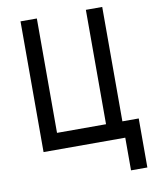

<svg xmlns="http://www.w3.org/2000/svg" viewBox="-97 -798 831 1052"><g transform="rotate(-10 318.0 -272.5)"><path d="M90.9 -727.3V0H545.5V181.8H636.4V-90.9H545.5V-727.3H454.5V-90.9H181.8V-727.3Z"/></g></svg>

Font: Departure Mono
Style: Regular
Weight: 400
Monospace: yes
Designer: Helena Zhang
Version: Version 1.500;Glyphs 3.3.1 (3343)